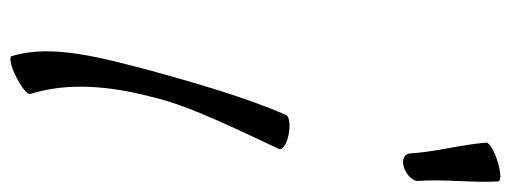

<svg xmlns="http://www.w3.org/2000/svg" viewBox="-344 -672 1038 391"><g transform="rotate(90 175.5 -477.0)"><path d="M271 -948C275 -895 290 -845 293 -792C294 -781 306 -775 321 -780C336 -785 349 -797 349 -808C345 -862 353 -918 350 -972C350 -978 332 -978 310 -971C289 -965 271 -954 271 -948ZM215 -541C180 -461 150 -358 125 -267C99 -168 69 -63 95 19C96 24 115 21 136 10C157 0 173 -13 172 -19C148 -94 155 -180 178 -267C195 -342 244 -440 284 -526C287 -532 275 -541 256 -545C237 -549 219 -547 215 -541Z"/></g></svg>

Font: Nupuram Light Oblique
Style: Regular
Weight: 300
Designer: Santhosh Thottingal (santhosh.thottingal@gmail.com)
Foundry: SMC
Version: Version 1.000